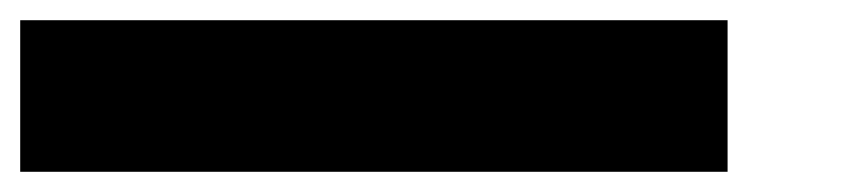

<svg xmlns="http://www.w3.org/2000/svg" viewBox="-20 -20 840 190"><path d="M0 150H700V0H0Z"/></svg>

Font: LS-VG5000 Bold Shifted
Style: Regular
Weight: 400
Designer: Justin Bihan, 2021
Foundry: Justin Bihan, 2021
Version: Version 1.000;Glyphs 3.1.2 (3151)